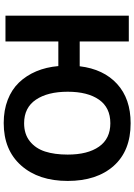

<svg xmlns="http://www.w3.org/2000/svg" viewBox="141 -880 748 1071"><g transform="rotate(90 515.5 -344.0)"><path d="M988.8 -347.2Q988.8 -184.6 902.6 -87.4Q816.4 9.8 666 9.8Q594.2 9.8 536.6 -12.5Q479 -34.7 439.9 -75.4Q400.9 -116.2 377.4 -171.6Q354 -227.1 348.1 -294.9H210.9V0H66.9V-688H210.9V-414.1H349.1Q365.2 -547.4 447.8 -622.8Q530.3 -698.2 667 -698.2Q820.8 -698.2 904.8 -603.8Q988.8 -509.3 988.8 -347.2ZM841.8 -347.2Q841.8 -458.5 797.6 -521.7Q753.4 -585 667 -585Q579.6 -585 535.4 -521.7Q491.2 -458.5 491.2 -347.2Q491.2 -235.4 535.6 -169.7Q580.1 -104 667 -104Q727.5 -104 767.6 -136Q807.6 -168 824.7 -220.9Q841.8 -273.9 841.8 -347.2Z"/></g></svg>

Font: Libra Sans Modern
Style: Bold
Weight: 700
Foundry: Stefan Peev, Context Ltd
Version: Version 1.000